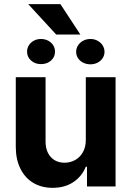

<svg xmlns="http://www.w3.org/2000/svg" viewBox="-20 -905 637 932"><path d="M396.5 -530.3H541V0H402.3V-95.7H396.5Q377.4 -48.3 335.7 -20.8Q293.9 6.8 235.4 6.8Q182.1 6.8 141.8 -17.1Q101.6 -41 79.1 -86.2Q56.6 -131.3 56.6 -192.4V-530.3H201.2V-217.8Q201.2 -170.9 226.3 -143.1Q251.5 -115.2 293.9 -115.2Q321.3 -115.2 344.7 -128.2Q368.2 -141.1 382.3 -166Q396.5 -190.9 396.5 -225.6ZM178.7 -715.8Q198.2 -715.8 213.9 -707.5Q229.5 -699.2 238.3 -685.1Q247.1 -670.9 247.1 -654.3Q247.1 -628.4 227.8 -611.1Q208.5 -593.8 178.7 -593.8Q150.4 -593.8 130.9 -611.1Q111.3 -628.4 111.3 -654.3Q111.3 -670.9 120.1 -685.1Q128.9 -699.2 144.3 -707.5Q159.7 -715.8 178.7 -715.8ZM418.9 -715.8Q438 -715.8 453.6 -707.3Q469.2 -698.7 478.3 -684.6Q487.3 -670.4 487.3 -653.3Q487.3 -636.7 478.3 -622.8Q469.2 -608.9 453.6 -600.8Q438 -592.8 418.9 -592.8Q399.4 -592.8 383.5 -600.8Q367.7 -608.9 358.6 -622.8Q349.6 -636.7 349.6 -653.3Q349.6 -670.4 358.9 -684.8Q368.2 -699.2 384 -707.5Q399.9 -715.8 418.9 -715.8ZM370.1 -737.3H252.9L117.2 -884.8H273.4Z"/></svg>

Font: Pretendard
Style: Bold
Weight: 700
Designer: Base glyphs from Inter by Rasmus Andersson; Hangeul glyphs from Noto Sans CJK(Source Han Sans) by Jang Soo-young and Kan
Foundry: Kil Hyung-jin
Version: Version 1.309